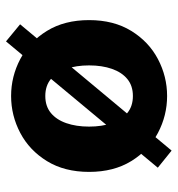

<svg xmlns="http://www.w3.org/2000/svg" viewBox="4 -569 592 640"><g transform="rotate(-90 300.0 -249.0)"><path d="M300 12Q235 12 177 -18.5Q119 -49 83 -107.5Q47 -166 47 -248Q47 -330 83 -388.5Q119 -447 177 -477.5Q235 -508 300 -508Q365 -508 423 -477.5Q481 -447 517 -388.5Q553 -330 553 -248Q553 -166 517 -107.5Q481 -49 423 -18.5Q365 12 300 12ZM300 -102Q334 -102 356.5 -120.5Q379 -139 390.5 -172Q402 -205 402 -248Q402 -291 390.5 -324Q379 -357 356.5 -375.5Q334 -394 300 -394Q266 -394 243.5 -375.5Q221 -357 209.5 -324Q198 -291 198 -248Q198 -205 209.5 -172Q221 -139 243.5 -120.5Q266 -102 300 -102ZM118 27 61 -19 482 -525 539 -478Z"/></g></svg>

Font: Source Code Pro ExtraLight
Style: Bold
Weight: 700
Monospace: yes
Version: Version 1.018;hotconv 1.0.116;makeotfexe 2.5.65601